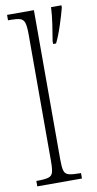

<svg xmlns="http://www.w3.org/2000/svg" viewBox="-87 -799 424 838"><g transform="rotate(-10 124.5 -380.0)"><path d="M8 0V-24H12Q45 -24 61 -28.5Q77 -33 81.5 -48.5Q86 -64 86 -98V-660Q86 -695 81 -711Q76 -727 61.5 -731.5Q47 -736 20 -736H8V-760H127V-98Q127 -64 131.5 -48.5Q136 -33 152 -28.5Q168 -24 201 -24H206V0ZM184 -613Q190 -649 195.5 -685.5Q201 -722 203 -760H249V-750Q241 -719 226.5 -674.5Q212 -630 197 -600H184Z"/></g></svg>

Font: Noto Serif Tamil ExtraCondensed ExtraLight
Style: Italic
Weight: 200
Width: 2
Italic angle: -12°
Designer: Indian Type Foundry, Tom Grace, and the Monotype Design Team
Foundry: Monotype Imaging Inc.
Version: Version 2.003; ttfautohint (v1.8.4.7-5d5b)